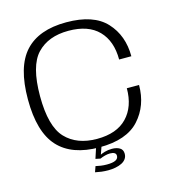

<svg xmlns="http://www.w3.org/2000/svg" viewBox="-118 -782 936 1017"><g transform="rotate(-15 350.0 -273.5)"><path d="M337.5 4.5Q486.5 4.5 555.5 -71.5Q624.5 -147.5 624.5 -260.5H557.5Q557.5 -159.5 501.2 -100.8Q445 -42 336.5 -42Q226.5 -42 164.5 -107.2Q102.5 -172.5 102.5 -338.5Q102.5 -504.5 164.2 -569.5Q226 -634.5 336.5 -634.5Q445.5 -634.5 501.5 -577Q557.5 -519.5 557.5 -418H624.5Q624.5 -532 555.5 -606.5Q486.5 -681 337.5 -681Q186 -681 111 -599Q36 -517 36 -338.5Q36 -159.5 111.2 -77.5Q186.5 4.5 337.5 4.5ZM351 134Q371.5 134 390.8 130.2Q410 126.5 425 119Q440 111.5 448.5 99.5Q457 87.5 457 71.5Q457 49 440 39Q423 29 398 29Q377 29 357.5 34.5Q338 40 328 47.5L326.5 63.5Q339.5 57.5 354.2 53.8Q369 50 381.5 50Q396.5 50 405.5 55Q414.5 60 414.5 71.5Q414.5 87 399 94.8Q383.5 102.5 351.5 102.5Q334 102.5 318.2 100.2Q302.5 98 290.5 95L279.5 126Q295.5 129.5 313.8 131.8Q332 134 351 134ZM326.5 63.5 349 0H319L300 58Z"/></g></svg>

Font: Anybody SemiExpanded Light
Style: Regular
Weight: 300
Width: 6
Version: Version 1.113;gftools[0.9.25]